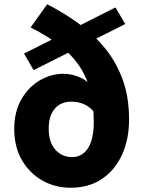

<svg xmlns="http://www.w3.org/2000/svg" viewBox="-20 -869 683 903"><path d="M312 14Q240 14 180 -19.5Q120 -53 83.5 -115Q47 -177 47 -262Q47 -344 80.5 -402Q114 -460 167 -491Q220 -522 279 -522Q323 -522 365 -501Q407 -480 426 -429L428 -336Q403 -367 375 -379Q347 -391 316 -391Q285 -391 261 -377.5Q237 -364 223 -335.5Q209 -307 209 -262Q209 -219 224 -189.5Q239 -160 264 -145Q289 -130 319 -130Q349 -130 372 -147.5Q395 -165 408 -201.5Q421 -238 421 -296Q421 -382 403 -448Q385 -514 348 -566Q311 -618 255 -660Q199 -702 124 -740L202 -849Q274 -812 343 -763.5Q412 -715 467 -650.5Q522 -586 554.5 -501.5Q587 -417 587 -307Q587 -214 554 -141.5Q521 -69 459.5 -27.5Q398 14 312 14ZM138 -539 93 -617 523 -834 569 -756Z"/></svg>

Font: Noto Sans KR Thin Black
Style: Regular
Weight: 900
Version: Version 2.004-H2;hotconv 1.0.118;makeotfexe 2.5.65603